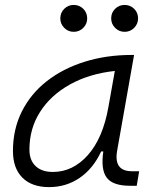

<svg xmlns="http://www.w3.org/2000/svg" viewBox="-20 -744 626 774"><path d="M177.7 10.3Q108.4 10.3 70.3 -27.8Q32.2 -65.9 32.2 -135.3Q32.2 -223.1 68.1 -294.7Q104 -366.2 168.9 -417Q233.9 -467.8 321.3 -495.1Q408.7 -522.5 511.2 -522.5H520.5L452.1 -135.7Q438 -53.7 511.7 -53.7H541L531.2 4.9H504.4Q435.1 4.9 410.4 -27.6Q385.7 -60.1 396.5 -133.3H387.7Q355.5 -64 301 -26.9Q246.6 10.3 177.7 10.3ZM192.9 -50.8Q273.9 -50.8 334.5 -119.1Q395 -187.5 417 -312.5L442.9 -458Q339.8 -446.8 262.2 -403.6Q184.6 -360.4 141.6 -293Q98.6 -225.6 98.6 -141.1Q98.6 -98.1 123.5 -74.5Q148.4 -50.8 192.9 -50.8ZM277.3 -615.7Q254.9 -615.7 239 -631.6Q223.1 -647.5 223.1 -669.9Q223.1 -692.9 239 -708.5Q254.9 -724.1 277.3 -724.1Q299.8 -724.1 315.7 -708.5Q331.5 -692.9 331.5 -669.9Q331.5 -647.5 315.7 -631.6Q299.8 -615.7 277.3 -615.7ZM482.4 -615.7Q460 -615.7 444.1 -631.6Q428.2 -647.5 428.2 -669.9Q428.2 -692.9 444.1 -708.5Q460 -724.1 482.4 -724.1Q504.9 -724.1 520.8 -708.5Q536.6 -692.9 536.6 -669.9Q536.6 -647.5 520.8 -631.6Q504.9 -615.7 482.4 -615.7Z"/></svg>

Font: Cascadia Code Light
Style: Italic
Weight: 300
Italic angle: -10°
Monospace: yes
Designer: Aaron Bell
Foundry: Saja Typeworks
Version: Version 2404.023; ttfautohint (v1.8.4)